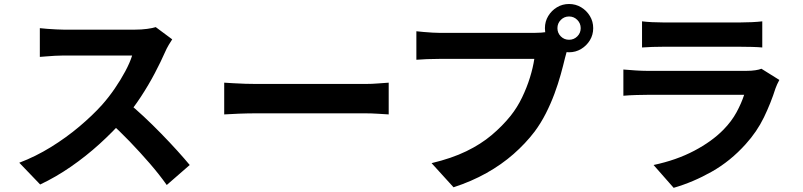

<svg xmlns="http://www.w3.org/2000/svg" viewBox="-20 -873 3980 952"><path d="M833.9 -677.9Q827.7 -669.3 816.6 -650.3Q805.5 -631.4 798.8 -615.5Q778.2 -568.4 747.6 -510.1Q717 -451.9 678.6 -393.2Q640.2 -334.5 597.1 -284.5Q541.3 -220.6 473.8 -159.4Q406.3 -98.2 331.7 -46.6Q257.1 5 179.2 41.8L75.6 -66.1Q156.6 -96.8 232.8 -143.9Q308.9 -191 374 -246Q439.1 -301 485.7 -352.8Q519.2 -390.5 548.8 -433.7Q578.4 -476.9 601.3 -519.7Q624.3 -562.5 635.2 -597.8Q625.1 -597.8 599 -597.8Q572.9 -597.8 538.3 -597.8Q503.6 -597.8 466 -597.8Q428.3 -597.8 393.6 -597.8Q359 -597.8 332.9 -597.8Q306.7 -597.8 295.8 -597.8Q275.4 -597.8 252 -596.4Q228.6 -595 208.5 -593.3Q188.4 -591.6 177.5 -590.9V-733.4Q191.5 -731.8 213.8 -730Q236.1 -728.3 258.8 -727.2Q281.4 -726 295.8 -726Q309.1 -726 336.8 -726Q364.6 -726 400.6 -726Q436.7 -726 475.2 -726Q513.8 -726 549.2 -726Q584.5 -726 611 -726Q637.4 -726 648.5 -726Q681.7 -726 709.4 -729.8Q737.2 -733.5 752.2 -738.6ZM610.1 -367.3Q649.2 -336 693 -295Q736.8 -254 779.7 -210Q822.7 -165.9 859.4 -125.3Q896 -84.8 920.7 -54.9L806.8 44.3Q770.2 -7.5 722.8 -62.3Q675.4 -117.1 622.8 -171.8Q570.2 -226.5 516 -274.8Z M1091.7 -463.1Q1110 -462.1 1138 -460.3Q1166.1 -458.5 1196.7 -457.6Q1227.3 -456.7 1252.6 -456.7Q1278.1 -456.7 1314.9 -456.7Q1351.6 -456.7 1395.3 -456.7Q1438.9 -456.7 1485.6 -456.7Q1532.3 -456.7 1578.1 -456.7Q1623.8 -456.7 1665 -456.7Q1706.2 -456.7 1738.4 -456.7Q1770.5 -456.7 1789.8 -456.7Q1825.1 -456.7 1856.2 -459.4Q1887.3 -462.1 1907.3 -463.1V-305.7Q1889.6 -306.7 1855.7 -308.9Q1821.9 -311.1 1790 -311.1Q1770.8 -311.1 1738.1 -311.1Q1705.4 -311.1 1664.4 -311.1Q1623.3 -311.1 1577.5 -311.1Q1531.8 -311.1 1485.1 -311.1Q1438.4 -311.1 1394.7 -311.1Q1351 -311.1 1314.3 -311.1Q1277.6 -311.1 1252.6 -311.1Q1210.3 -311.1 1165.2 -309.4Q1120.1 -307.7 1091.7 -305.7Z M2743.9 -733.4Q2743.9 -709.4 2760.7 -692.6Q2777.5 -675.8 2801.5 -675.8Q2825.5 -675.8 2842.4 -692.6Q2859.3 -709.4 2859.3 -733.4Q2859.3 -757.4 2842.4 -774.3Q2825.5 -791.3 2801.5 -791.3Q2777.5 -791.3 2760.7 -774.3Q2743.9 -757.4 2743.9 -733.4ZM2681.9 -733.4Q2681.9 -766.3 2698.2 -793.4Q2714.6 -820.6 2741.6 -836.9Q2768.6 -853.2 2801.5 -853.2Q2834.4 -853.2 2861.5 -836.9Q2888.6 -820.6 2905 -793.4Q2921.3 -766.3 2921.3 -733.4Q2921.3 -700.5 2905 -673.5Q2888.6 -646.5 2861.5 -630.2Q2834.4 -613.8 2801.5 -613.8Q2768.6 -613.8 2741.6 -630.2Q2714.6 -646.5 2698.2 -673.5Q2681.9 -700.5 2681.9 -733.4ZM2803.3 -654.2Q2796.4 -640.2 2791 -620.8Q2785.6 -601.4 2781.3 -585Q2772.7 -548.5 2760 -502.8Q2747.3 -457.1 2729.1 -407.9Q2710.8 -358.7 2686.5 -310.7Q2662.1 -262.6 2630.9 -220.6Q2585.7 -161.3 2526.1 -109Q2466.5 -56.7 2392.3 -15.1Q2318.1 26.6 2228.8 55.6L2119.9 -64.1Q2219.6 -87.8 2292 -123Q2364.5 -158.2 2417.8 -203.2Q2471.1 -248.1 2511.8 -298.7Q2545.1 -340.6 2568.7 -389.9Q2592.4 -439.1 2607.7 -488.7Q2623 -538.2 2629.3 -581.1Q2614.5 -581.1 2579.7 -581.1Q2544.9 -581.1 2498.6 -581.1Q2452.4 -581.1 2401.8 -581.1Q2351.2 -581.1 2304 -581.1Q2256.9 -581.1 2219.5 -581.1Q2182.1 -581.1 2163.5 -581.1Q2129.2 -581.1 2096.7 -579.8Q2064.3 -578.5 2044.5 -576.7V-718Q2059.9 -716.3 2081.2 -714.4Q2102.6 -712.5 2125.2 -711.2Q2147.7 -709.9 2163.7 -709.9Q2179.5 -709.9 2209.5 -709.9Q2239.4 -709.9 2278.1 -709.9Q2316.8 -709.9 2359.5 -709.9Q2402.2 -709.9 2444.4 -709.9Q2486.6 -709.9 2523.6 -709.9Q2560.6 -709.9 2587.7 -709.9Q2614.8 -709.9 2626.5 -709.9Q2641.5 -709.9 2663.2 -711.2Q2685 -712.5 2704.7 -717.6Z M3163.4 -767.2Q3184 -764.5 3213 -763.1Q3242.1 -761.7 3267.3 -761.7Q3285.7 -761.7 3325.2 -761.7Q3364.7 -761.7 3413.2 -761.7Q3461.7 -761.7 3509.9 -761.7Q3558.1 -761.7 3596.2 -761.7Q3634.3 -761.7 3651.5 -761.7Q3675.3 -761.7 3707.1 -763.1Q3739 -764.5 3759.6 -767.2V-637.6Q3739.7 -639.6 3708.6 -640.4Q3677.4 -641.2 3649.8 -641.2Q3633.5 -641.2 3595.3 -641.2Q3557 -641.2 3508.5 -641.2Q3460 -641.2 3411.5 -641.2Q3363 -641.2 3324.2 -641.2Q3285.4 -641.2 3267.3 -641.2Q3243.1 -641.2 3214.3 -640.3Q3185.5 -639.4 3163.4 -637.6ZM3844.3 -476.6Q3839.1 -467.2 3833.5 -455.2Q3827.9 -443.1 3825.3 -435.2Q3802.3 -362.6 3767.9 -291.3Q3733.4 -220.1 3677.4 -158.3Q3601.9 -74.2 3509 -21.7Q3416 30.8 3320.2 58.3L3220.6 -54.9Q3333.6 -78.8 3421.7 -125.2Q3509.9 -171.5 3567.4 -230.3Q3607.5 -271.3 3632 -316.4Q3656.4 -361.6 3669.7 -402.8Q3658.9 -402.8 3632.1 -402.8Q3605.3 -402.8 3567.7 -402.8Q3530.2 -402.8 3487 -402.8Q3443.9 -402.8 3398.8 -402.8Q3353.8 -402.8 3313.1 -402.8Q3272.4 -402.8 3239.6 -402.8Q3206.9 -402.8 3187.4 -402.8Q3168.8 -402.8 3135.7 -401.9Q3102.5 -401 3070.9 -398.3V-528.3Q3103.3 -525.5 3133.7 -523.6Q3164.1 -521.7 3187.4 -521.7Q3202.2 -521.7 3232.5 -521.7Q3262.8 -521.7 3303 -521.7Q3343.2 -521.7 3388.7 -521.7Q3434.2 -521.7 3479.8 -521.7Q3525.3 -521.7 3565.9 -521.7Q3606.5 -521.7 3636.7 -521.7Q3666.8 -521.7 3681.6 -521.7Q3706.5 -521.7 3725.5 -524.7Q3744.6 -527.6 3755.3 -532.2Z"/></svg>

Font: Noto Sans SC Thin
Style: Regular
Weight: 100
Designer: Ryoko NISHIZUKA 西塚涼子 (kana, bopomofo & ideographs); Paul D. Hunt (Latin, Greek & Cyrillic); Sandoll Communications 산돌커뮤니
Foundry: Adobe
Version: Version 2.004-H2;hotconv 1.0.118;makeotfexe 2.5.65603